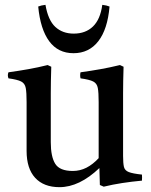

<svg xmlns="http://www.w3.org/2000/svg" viewBox="-20 -762 623 794"><path d="M226 12Q161 12 125.5 -26.5Q90 -65 90 -138V-340Q90 -379 86.5 -398Q83 -417 67.5 -425Q52 -433 15 -438Q10 -451 15 -463Q58 -469 97.5 -476Q137 -483 177 -493L192 -486Q191 -455 190.5 -427.5Q190 -400 190 -376V-174Q190 -114 208.5 -84.5Q227 -55 281 -55Q311 -55 337.5 -68.5Q364 -82 388 -108V-340Q388 -379 384.5 -398Q381 -417 365.5 -425Q350 -433 313 -438Q310 -451 313 -463Q356 -469 395.5 -476Q435 -483 476 -493L491 -486Q490 -455 489.5 -427.5Q489 -400 489 -376V-117Q489 -87 492.5 -72Q496 -57 512.5 -50.5Q529 -44 567 -40Q568 -28 567 -15Q524 -11 485 -5Q446 1 409 10L393 3L391 -67Q308 12 226 12ZM168 -742Q179 -678 209 -650.5Q239 -623 285 -623Q334 -623 364.5 -652.5Q395 -682 403 -742Q421 -740 433 -735Q425 -641 386.5 -591.5Q348 -542 284 -542Q220 -542 183.5 -591.5Q147 -641 138 -735Q150 -740 168 -742Z"/></svg>

Font: Tiro Bangla
Style: Regular
Weight: 400
Designer: Bangla: John Hudson & Fiona Ross. Latin: John Hudson.
Foundry: Tiro Typeworks Ltd.
Version: Version 1.60